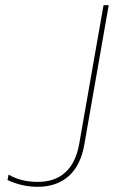

<svg xmlns="http://www.w3.org/2000/svg" viewBox="-20 -720 462 740"><path d="M125 0C224 0 287 -57 305 -163L399 -700H379L285 -164C268 -69 214 -19 126 -19C80 -19 44 -29 13 -47L9 -26C43 -10 83 0 125 0Z"/></svg>

Font: Fixel Display Thin
Style: Italic
Weight: 100
Italic angle: -10°
Designer: AlfaBravo + MacPaw
Foundry: Kyrylo Tkachov, Marchela Mozhyna, Serhii Makarenko, Maria Weinstein, Zakhar Kryvoshyya
Version: Version 1.210;Glyphs 3.2 (3217)